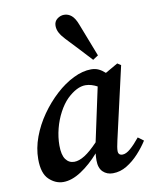

<svg xmlns="http://www.w3.org/2000/svg" viewBox="-87 -838 733 917"><g transform="rotate(-10 279.5 -379.0)"><path d="M157 -161Q157 -115 172.5 -93.5Q188 -72 214 -72Q237 -72 265 -89.5Q293 -107 330 -146L386 -407Q373 -414 358.5 -418.5Q344 -423 329 -423Q287 -423 239 -377Q216 -354 197 -318.5Q178 -283 167.5 -242Q157 -201 157 -161ZM386 14Q357 14 338 -4.5Q319 -23 319 -60Q319 -69 319.5 -77.5Q320 -86 321 -94Q279 -46 233 -16Q187 14 146 14Q108 14 77 -15.5Q46 -45 46 -114Q46 -167 66 -221Q86 -275 120 -323.5Q154 -372 196 -410.5Q238 -449 283 -471Q328 -493 369 -493Q389 -493 405 -485.5Q421 -478 436 -464L497 -499L514 -488L434 -137Q426 -103 426 -87Q426 -66 447 -66Q464 -66 485.5 -84.5Q507 -103 532 -134L559 -114Q540 -84 513 -54.5Q486 -25 454 -5.5Q422 14 386 14ZM413 -553 387 -536Q359 -567 330.5 -597Q302 -627 273 -658Q256 -676 247 -692.5Q238 -709 238 -727Q238 -748 253.5 -760Q269 -772 287 -772Q307 -772 323 -758.5Q339 -745 351 -713Q367 -673 382 -633Q397 -593 413 -553Z"/></g></svg>

Font: Source Serif Pro SemiBold
Style: Italic
Weight: 600
Italic angle: -12°
Designer: Frank Grießhammer
Foundry: Adobe Systems Incorporated
Version: Version 3.001;hotconv 1.0.111;makeotfexe 2.5.65597